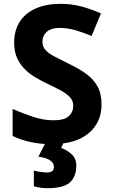

<svg xmlns="http://www.w3.org/2000/svg" viewBox="-20 -744 591 1004"><path d="M511 -198Q511 -103 442.5 -46.5Q374 10 248 10Q193 10 141.5 -1Q90 -12 46 -33V-174Q97 -152 151.5 -133.5Q206 -115 260 -115Q316 -115 339.5 -136.5Q363 -158 363 -191Q363 -218 344.5 -237Q326 -256 295 -272.5Q264 -289 224 -308Q199 -320 170 -336.5Q141 -353 114.5 -377.5Q88 -402 71 -437Q54 -472 54 -521Q54 -585 83.5 -630.5Q113 -676 167.5 -700Q222 -724 296 -724Q352 -724 402.5 -711Q453 -698 508 -674L459 -556Q410 -576 371 -587Q332 -598 291 -598Q248 -598 225 -578Q202 -558 202 -526Q202 -501 217 -483.5Q232 -466 262 -450Q292 -434 337 -412Q392 -386 430.5 -358Q469 -330 490 -292Q511 -254 511 -198ZM379 122Q379 178 346.5 209Q314 240 228 240Q206 240 188.5 237Q171 234 157 230V148Q171 152 191.5 155Q212 158 227 158Q241 158 251.5 151.5Q262 145 262 128Q262 110 244 96Q226 82 181 75L219 0H313L300 30Q330 40 354.5 62.5Q379 85 379 122Z"/></svg>

Font: Noto Sans Sundanese
Style: Bold
Weight: 700
Version: Version 2.003